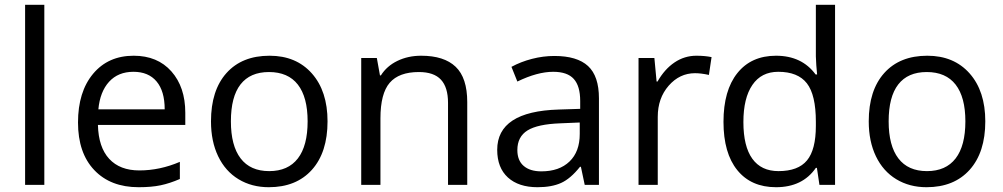

<svg xmlns="http://www.w3.org/2000/svg" viewBox="-20 -780 4233 810"><path d="M167 0H85.9V-759.8H167Z M564.9 9.8Q446.3 9.8 377.7 -62.5Q309.1 -134.8 309.1 -263.2Q309.1 -392.6 372.8 -468.8Q436.5 -544.9 543.9 -544.9Q644.5 -544.9 703.1 -478.8Q761.7 -412.6 761.7 -304.2V-252.9H393.1Q395.5 -158.7 440.7 -109.9Q485.8 -61 567.9 -61Q654.3 -61 738.8 -97.2V-24.9Q695.8 -6.3 657.5 1.7Q619.1 9.8 564.9 9.8ZM543 -477.1Q478.5 -477.1 440.2 -435.1Q401.9 -393.1 395 -318.8H674.8Q674.8 -395.5 640.6 -436.3Q606.4 -477.1 543 -477.1Z M1361.8 -268.1Q1361.8 -137.2 1295.9 -63.7Q1230 9.8 1113.8 9.8Q1042 9.8 986.3 -23.9Q930.7 -57.6 900.4 -120.6Q870.1 -183.6 870.1 -268.1Q870.1 -398.9 935.5 -471.9Q1001 -544.9 1117.2 -544.9Q1229.5 -544.9 1295.7 -470.2Q1361.8 -395.5 1361.8 -268.1ZM954.1 -268.1Q954.1 -165.5 995.1 -111.8Q1036.1 -58.1 1115.7 -58.1Q1195.3 -58.1 1236.6 -111.6Q1277.8 -165 1277.8 -268.1Q1277.8 -370.1 1236.6 -423.1Q1195.3 -476.1 1114.7 -476.1Q1035.2 -476.1 994.6 -423.8Q954.1 -371.6 954.1 -268.1Z M1870.1 0V-346.2Q1870.1 -411.6 1840.3 -443.8Q1810.5 -476.1 1747.1 -476.1Q1663.1 -476.1 1624 -430.7Q1585 -385.3 1585 -280.8V0H1503.9V-535.2H1569.8L1583 -461.9H1586.9Q1611.8 -501.5 1656.7 -523.2Q1701.7 -544.9 1756.8 -544.9Q1853.5 -544.9 1902.3 -498.3Q1951.2 -451.7 1951.2 -349.1V0Z M2446.8 0 2430.7 -76.2H2426.8Q2386.7 -25.9 2346.9 -8.1Q2307.1 9.8 2247.6 9.8Q2168 9.8 2122.8 -31.2Q2077.6 -72.3 2077.6 -147.9Q2077.6 -310.1 2336.9 -317.9L2427.7 -320.8V-354Q2427.7 -417 2400.6 -447Q2373.5 -477.1 2314 -477.1Q2247.1 -477.1 2162.6 -436L2137.7 -498Q2177.2 -519.5 2224.4 -531.7Q2271.5 -543.9 2318.8 -543.9Q2414.6 -543.9 2460.7 -501.5Q2506.8 -459 2506.8 -365.2V0ZM2263.7 -57.1Q2339.4 -57.1 2382.6 -98.6Q2425.8 -140.1 2425.8 -214.8V-263.2L2344.7 -259.8Q2248 -256.3 2205.3 -229.7Q2162.6 -203.1 2162.6 -147Q2162.6 -103 2189.2 -80.1Q2215.8 -57.1 2263.7 -57.1Z M2918 -544.9Q2953.6 -544.9 2981.9 -539.1L2970.7 -463.9Q2937.5 -471.2 2912.1 -471.2Q2847.2 -471.2 2801 -418.5Q2754.9 -365.7 2754.9 -287.1V0H2673.8V-535.2H2740.7L2750 -436H2753.9Q2783.7 -488.3 2825.7 -516.6Q2867.7 -544.9 2918 -544.9Z M3426.3 -71.8H3421.9Q3365.7 9.8 3253.9 9.8Q3148.9 9.8 3090.6 -62Q3032.2 -133.8 3032.2 -266.1Q3032.2 -398.4 3090.8 -471.7Q3149.4 -544.9 3253.9 -544.9Q3362.8 -544.9 3420.9 -465.8H3427.2L3423.8 -504.4L3421.9 -542V-759.8H3502.9V0H3437ZM3264.2 -58.1Q3347.2 -58.1 3384.5 -103.3Q3421.9 -148.4 3421.9 -249V-266.1Q3421.9 -379.9 3384 -428.5Q3346.2 -477.1 3263.2 -477.1Q3191.9 -477.1 3154.1 -421.6Q3116.2 -366.2 3116.2 -265.1Q3116.2 -162.6 3153.8 -110.4Q3191.4 -58.1 3264.2 -58.1Z M4136.7 -268.1Q4136.7 -137.2 4070.8 -63.7Q4004.9 9.8 3888.7 9.8Q3816.9 9.8 3761.2 -23.9Q3705.6 -57.6 3675.3 -120.6Q3645 -183.6 3645 -268.1Q3645 -398.9 3710.4 -471.9Q3775.9 -544.9 3892.1 -544.9Q4004.4 -544.9 4070.6 -470.2Q4136.7 -395.5 4136.7 -268.1ZM3729 -268.1Q3729 -165.5 3770 -111.8Q3811 -58.1 3890.6 -58.1Q3970.2 -58.1 4011.5 -111.6Q4052.7 -165 4052.7 -268.1Q4052.7 -370.1 4011.5 -423.1Q3970.2 -476.1 3889.6 -476.1Q3810.1 -476.1 3769.5 -423.8Q3729 -371.6 3729 -268.1Z"/></svg>

Font: f01722094
Style: Regular
Weight: 400
Foundry: Ascender Corporation
Version: Version 1.10